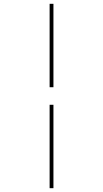

<svg xmlns="http://www.w3.org/2000/svg" viewBox="-20 -843 540 1006"><path d="M240 -386V-823H260V-386ZM240 143V-294H260V143Z"/></svg>

Font: Iosevka Curly Slab Thin
Style: Regular
Weight: 100
Monospace: yes
Designer: Belleve Invis
Foundry: Belleve Invis
Version: Version 22.1.2; ttfautohint (v1.8.4)